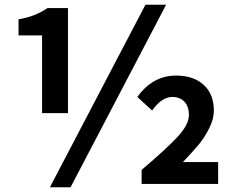

<svg xmlns="http://www.w3.org/2000/svg" viewBox="-20 -774 988 808"><path d="M157 -298V-625H58V-693Q125 -703 180 -740H266V-298ZM190 14 592 -754H679L277 14ZM576 0V-59Q682 -149 728.5 -199.5Q775 -250 775 -290Q775 -326 756 -346Q737 -366 705 -366Q661 -366 620 -309L558 -366Q623 -456 721 -456Q794 -456 837 -417Q880 -378 880 -308Q880 -273 860 -233.5Q840 -194 817.5 -167Q795 -140 750 -92H898V0Z"/></svg>

Font: Noto Sans Korean Bold
Style: Bold
Weight: 700
Designer: Ryoko NISHIZUKA  (kana & ideographs); Paul D. Hunt (Latin, Greek & Cyrillic); Wenlong ZHANG  (bopomofo); Sandoll Communi
Foundry: Adobe Systems Incorporated
Version: Version 1.000;PS 1;hotconv 1.0.78;makeotf.lib2.5.61930